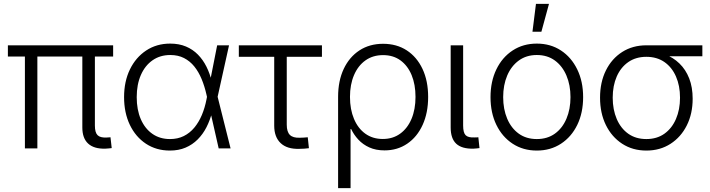

<svg xmlns="http://www.w3.org/2000/svg" viewBox="-20 -762 3647 986"><path d="M520.5 1.5Q462.4 2.9 432.6 -24.7Q402.8 -52.2 402.8 -107.4V-509.8H467.3V-117.2Q467.3 -81.5 481 -67.9Q494.6 -54.2 526.4 -55.7Q534.2 -56.2 538.3 -56.4Q542.5 -56.6 547.4 -57.1L553.7 -1.5Q546.4 -0.5 538.1 0.2Q529.8 1 520.5 1.5ZM107.9 0V-509.8H171.9V0ZM20.5 -471.7V-529.3H561V-471.7Z M852.5 11.2Q782.7 11.2 729.5 -23.9Q676.3 -59.1 646.7 -121.1Q617.2 -183.1 617.2 -263.2Q617.2 -343.8 647.2 -405.5Q677.2 -467.3 730.7 -502.7Q784.2 -538.1 854 -538.1Q899.4 -538.1 934.8 -523.2Q970.2 -508.3 996.3 -481.7Q1022.5 -455.1 1040.3 -419.4Q1058.1 -383.8 1067.9 -342.3H1090.3L1097.2 -266.6L1164.1 0H1103L1040.5 -275.4Q1030.8 -318.8 1015.4 -356Q1000 -393.1 977.8 -420.7Q955.6 -448.2 925 -463.9Q894.5 -479.5 854.5 -479.5Q802.2 -479.5 763.4 -452.4Q724.6 -425.3 703.4 -376.7Q682.1 -328.1 682.1 -263.2Q682.1 -198.2 703.1 -149.9Q724.1 -101.6 762.5 -74.7Q800.8 -47.9 853 -47.9Q892.6 -47.9 923.6 -63.2Q954.6 -78.6 977.8 -106.4Q1001 -134.3 1016.6 -171.4Q1032.2 -208.5 1040.5 -252L1095.2 -529.3H1156.2L1097.2 -263.2L1090.3 -186.5H1069.3Q1058.6 -144.5 1040.3 -108.6Q1022 -72.8 995.1 -45.9Q968.3 -19 932.9 -3.9Q897.5 11.2 852.5 11.2Z M1517.1 2.4Q1454.6 4.4 1421.4 -26.9Q1388.2 -58.1 1388.2 -116.7V-470.2H1206.5V-529.3H1633.3V-470.2H1452.6V-121.6Q1452.6 -85.4 1468.5 -69.3Q1484.4 -53.2 1520 -54.7Q1529.3 -54.7 1539.8 -55.4Q1550.3 -56.2 1560.5 -57.1L1566.4 -1Q1555.7 0.5 1542.7 1.5Q1529.8 2.4 1517.1 2.4Z M1716.3 204.1V-264.6Q1716.3 -346.7 1745.1 -408Q1773.9 -469.2 1825.9 -503.2Q1877.9 -537.1 1947.3 -537.1Q2017.1 -537.1 2068.8 -503.4Q2120.6 -469.7 2149.7 -408.2Q2178.7 -346.7 2178.7 -264.2Q2178.7 -182.6 2150.4 -120.6Q2122.1 -58.6 2071.5 -24.2Q2021 10.3 1954.6 10.3Q1910.2 10.3 1876.7 -4.9Q1843.3 -20 1820.1 -45.2Q1796.9 -70.3 1783.2 -99.6H1780.3V204.1ZM1945.8 -48.3Q1997.6 -48.3 2035.2 -75.7Q2072.8 -103 2093.3 -151.6Q2113.8 -200.2 2113.8 -264.2Q2113.8 -328.1 2093.8 -376.5Q2073.7 -424.8 2036.6 -451.9Q1999.5 -479 1947.3 -479Q1895 -479 1856.9 -451.9Q1818.8 -424.8 1798.1 -376.5Q1777.3 -328.1 1777.3 -264.2Q1777.3 -200.2 1797.9 -151.4Q1818.4 -102.5 1856.2 -75.4Q1894 -48.3 1945.8 -48.3Z M2411.6 1.5Q2352.1 2.9 2323.2 -23.7Q2294.4 -50.3 2294.4 -107.4V-529.3H2358.4V-117.2Q2358.4 -80.6 2371.3 -67.6Q2384.3 -54.7 2416 -56.2Q2422.9 -56.2 2427.5 -56.4Q2432.1 -56.6 2436.5 -57.1L2442.4 -1.5Q2436 -0.5 2428 0.2Q2419.9 1 2411.6 1.5Z M2736.8 11.2Q2666.5 11.2 2612.8 -23.9Q2559.1 -59.1 2529.1 -120.8Q2499 -182.6 2499 -263.2Q2499 -343.8 2529.1 -405.8Q2559.1 -467.8 2612.8 -502.9Q2666.5 -538.1 2736.8 -538.1Q2807.1 -538.1 2860.6 -502.9Q2914.1 -467.8 2944.3 -405.8Q2974.6 -343.8 2974.6 -263.2Q2974.6 -182.6 2944.6 -120.8Q2914.6 -59.1 2860.8 -23.9Q2807.1 11.2 2736.8 11.2ZM2736.8 -47.9Q2791 -47.9 2829.6 -75.7Q2868.2 -103.5 2888.9 -152.3Q2909.7 -201.2 2909.7 -263.2Q2909.7 -325.2 2888.9 -374Q2868.2 -422.9 2829.6 -451.2Q2791 -479.5 2736.8 -479.5Q2683.1 -479.5 2644.3 -451.2Q2605.5 -422.9 2584.7 -374Q2564 -325.2 2564 -263.2Q2564 -201.2 2584.7 -152.3Q2605.5 -103.5 2644 -75.7Q2682.6 -47.9 2736.8 -47.9ZM2714.4 -599.1 2732.4 -742.2H2799.3L2760.3 -599.1Z M3299.3 11.2Q3229 11.2 3175.3 -23.7Q3121.6 -58.6 3091.6 -119.6Q3061.5 -180.7 3061.5 -260.3Q3061.5 -339.8 3091.6 -400.4Q3121.6 -460.9 3175.3 -495.1Q3229 -529.3 3299.3 -529.3H3586.9V-473.1H3376L3299.3 -470.2Q3245.6 -470.2 3206.8 -443.4Q3168 -416.5 3147.2 -369.1Q3126.5 -321.8 3126.5 -260.3Q3126.5 -199.2 3147.2 -150.9Q3168 -102.5 3206.5 -75.2Q3245.1 -47.9 3299.3 -47.9Q3353.5 -47.9 3392.1 -75.4Q3430.7 -103 3451.4 -151.1Q3472.2 -199.2 3472.2 -260.3Q3472.2 -321.8 3451.4 -369.1Q3430.7 -416.5 3392.1 -443.4Q3353.5 -470.2 3299.3 -470.2V-499.5Q3350.6 -499.5 3393.8 -483.4Q3437 -467.3 3469.2 -436Q3501.5 -404.8 3519.3 -359.4Q3537.1 -314 3537.1 -254.9Q3537.1 -178.2 3507.1 -118.2Q3477.1 -58.1 3423.3 -23.4Q3369.6 11.2 3299.3 11.2Z"/></svg>

Font: Inter 24pt Light
Style: Regular
Weight: 300
Designer: Rasmus Andersson
Foundry: rsms
Version: Version 4.001;git-66647c0bb